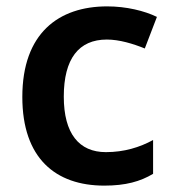

<svg xmlns="http://www.w3.org/2000/svg" viewBox="-20 -572 542 602"><path d="M307 10C374 10 420 -3 460 -27V-133C418 -110 369 -95 312 -95C228 -95 180 -153 180 -269C180 -388 227 -448 315 -448C354 -448 397 -435 434 -420L472 -519C433 -538 376 -552 316 -552C164 -552 50 -468 50 -268C50 -76 154 10 307 10Z"/></svg>

Font: Noto Sans Myanmar UI SemiBold
Style: Regular
Weight: 600
Designer: Monotype Design Team
Foundry: Monotype Imaging Inc.
Version: Version 2.103